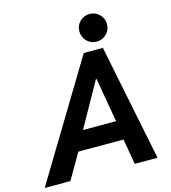

<svg xmlns="http://www.w3.org/2000/svg" viewBox="-180 -1043 1022 1149"><g transform="rotate(-15 331.5 -468.0)"><path d="M-46.5 0 388.4 -719.7H506.8L652.5 0H511.2L478.2 -193.2L475 -246.1L421.9 -549.8H418L248.2 -246.5L224.2 -192.3L112.8 0ZM142.3 -157.9 166.8 -275.6H552.5L528.6 -157.9ZM481.9 -765.3Q445.6 -765.3 420.9 -790.2Q396.3 -815.1 396.3 -851Q396.3 -886.9 420.9 -911.7Q445.6 -936.4 481.8 -936.4Q517.6 -936.4 542.5 -911.7Q567.4 -886.9 567.4 -851Q567.4 -815.1 542.5 -790.2Q517.6 -765.3 481.9 -765.3Z"/></g></svg>

Font: Reddit Sans
Style: Italic
Weight: 400
Italic angle: -11.25°
Designer: Stephen Hutchings
Version: Version 1.013